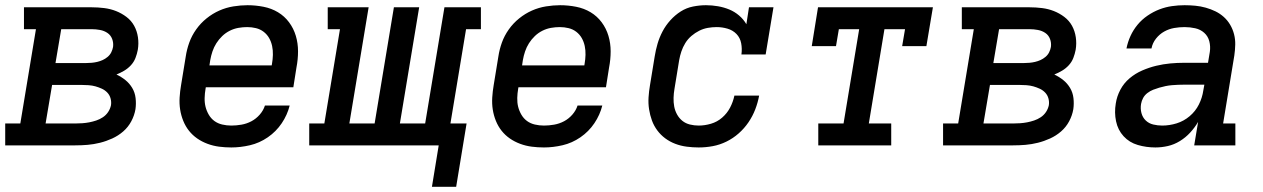

<svg xmlns="http://www.w3.org/2000/svg" viewBox="-29 -558 4849 737"><path d="M-9 0V-84H49L109 -446H63V-530H323Q347 -530 371 -527Q395 -524 416.5 -515.5Q438 -507 456.5 -493Q475 -479 486 -459Q497 -439 500.5 -415Q504 -391 500 -367Q497 -351 491 -335.5Q485 -320 473.5 -307.5Q462 -295 447.5 -286.5Q433 -278 418 -272Q437 -263 452.5 -250.5Q468 -238 478.5 -220.5Q489 -203 491.5 -181.5Q494 -160 491 -139Q487 -115 475 -92.5Q463 -70 444 -53.5Q425 -37 402 -26.5Q379 -16 355 -10Q331 -4 307.5 -2Q284 0 260 0ZM184 -316H302Q312 -316 323 -317Q334 -318 344.5 -320.5Q355 -323 365 -327.5Q375 -332 384 -339.5Q393 -347 398 -357Q403 -367 405 -378Q407 -394 401.5 -408.5Q396 -423 383.5 -431.5Q371 -440 355 -443Q339 -446 323 -446H206ZM146 -84H260Q274 -84 287.5 -85Q301 -86 314 -88.5Q327 -91 340.5 -95.5Q354 -100 366 -108Q378 -116 386 -128Q394 -140 397 -154Q399 -167 395.5 -180Q392 -193 383 -202.5Q374 -212 362 -217.5Q350 -223 337.5 -226.5Q325 -230 311 -231Q297 -232 284 -232H171Z M859 8Q835 8 812 5Q789 2 767.5 -6Q746 -14 728 -26.5Q710 -39 696.5 -56Q683 -73 674.5 -94Q666 -115 662.5 -137.5Q659 -160 660.5 -184Q662 -208 666 -231L684 -341Q688 -368 697.5 -394.5Q707 -421 724 -445Q741 -469 764 -487.5Q787 -506 813 -517.5Q839 -529 867 -533.5Q895 -538 921 -538Q952 -538 982.5 -532Q1013 -526 1038 -511Q1063 -496 1080.5 -472.5Q1098 -449 1106.5 -420.5Q1115 -392 1115 -361Q1115 -330 1109 -299L1097 -223H761L760 -217Q757 -200 756.5 -182Q756 -164 760 -148Q764 -132 772.5 -117.5Q781 -103 794 -93.5Q807 -84 824 -80Q841 -76 859 -76Q878 -76 898 -79.5Q918 -83 936 -92.5Q954 -102 968 -118Q982 -134 988 -153H1083Q1074 -117 1052.5 -85Q1031 -53 999 -31Q967 -9 930.5 -0.5Q894 8 859 8ZM775 -307H1014L1015 -313Q1018 -330 1018.5 -347.5Q1019 -365 1015.5 -381.5Q1012 -398 1004 -412Q996 -426 983 -436Q970 -446 953.5 -450Q937 -454 920 -454Q903 -454 886 -451Q869 -448 853 -440Q837 -432 824 -419.5Q811 -407 801.5 -392Q792 -377 786.5 -360.5Q781 -344 778 -327Z M1722 159H1629L1655 0H1158V-84H1216L1276 -446H1229V-530H1386L1312 -84H1409L1483 -530H1580L1506 -84H1603L1677 -530H1817V-446H1760L1700 -84H1762Z M2059 8Q2035 8 2012 5Q1989 2 1967.5 -6Q1946 -14 1928 -26.5Q1910 -39 1896.5 -56Q1883 -73 1874.5 -94Q1866 -115 1862.5 -137.5Q1859 -160 1860.5 -184Q1862 -208 1866 -231L1884 -341Q1888 -368 1897.5 -394.5Q1907 -421 1924 -445Q1941 -469 1964 -487.5Q1987 -506 2013 -517.5Q2039 -529 2067 -533.5Q2095 -538 2121 -538Q2152 -538 2182.5 -532Q2213 -526 2238 -511Q2263 -496 2280.5 -472.5Q2298 -449 2306.5 -420.5Q2315 -392 2315 -361Q2315 -330 2309 -299L2297 -223H1961L1960 -217Q1957 -200 1956.5 -182Q1956 -164 1960 -148Q1964 -132 1972.5 -117.5Q1981 -103 1994 -93.5Q2007 -84 2024 -80Q2041 -76 2059 -76Q2078 -76 2098 -79.5Q2118 -83 2136 -92.5Q2154 -102 2168 -118Q2182 -134 2188 -153H2283Q2274 -117 2252.5 -85Q2231 -53 2199 -31Q2167 -9 2130.5 -0.5Q2094 8 2059 8ZM1975 -307H2214L2215 -313Q2218 -330 2218.5 -347.5Q2219 -365 2215.5 -381.5Q2212 -398 2204 -412Q2196 -426 2183 -436Q2170 -446 2153.5 -450Q2137 -454 2120 -454Q2103 -454 2086 -451Q2069 -448 2053 -440Q2037 -432 2024 -419.5Q2011 -407 2001.5 -392Q1992 -377 1986.5 -360.5Q1981 -344 1978 -327Z M2653 8Q2630 8 2607 5Q2584 2 2563 -6Q2542 -14 2524.5 -27Q2507 -40 2494 -57.5Q2481 -75 2473.5 -95.5Q2466 -116 2462.5 -138.5Q2459 -161 2460.5 -184.5Q2462 -208 2466 -231L2484 -341Q2488 -366 2495 -390Q2502 -414 2514 -437Q2526 -460 2544 -480Q2562 -500 2584 -514Q2606 -528 2631.5 -533Q2657 -538 2681 -538Q2704 -538 2727 -534Q2750 -530 2770.5 -521.5Q2791 -513 2808 -498.5Q2825 -484 2836 -465L2846 -530H2940L2910 -349H2817Q2820 -371 2816 -392Q2812 -413 2798 -427.5Q2784 -442 2763.5 -448Q2743 -454 2722 -454Q2705 -454 2688 -451Q2671 -448 2655 -440Q2639 -432 2625 -420Q2611 -408 2601.5 -392.5Q2592 -377 2586.5 -360.5Q2581 -344 2578 -327L2560 -217Q2557 -200 2556.5 -182.5Q2556 -165 2559 -149Q2562 -133 2570 -118.5Q2578 -104 2590.5 -94Q2603 -84 2619.5 -80Q2636 -76 2653 -76Q2676 -76 2700 -83Q2724 -90 2743 -106.5Q2762 -123 2773.5 -145Q2785 -167 2790 -191H2885Q2880 -164 2870 -138Q2860 -112 2844 -88.5Q2828 -65 2806.5 -46Q2785 -27 2759.5 -14.5Q2734 -2 2707 3Q2680 8 2653 8Z M3112 0V-84H3209L3269 -446H3191L3180 -381H3087L3111 -530H3552L3527 -381H3434L3445 -446H3366L3306 -84H3392V0Z M3591 0V-84H3649L3709 -446H3663V-530H3923Q3947 -530 3971 -527Q3995 -524 4016.5 -515.5Q4038 -507 4056.5 -493Q4075 -479 4086 -459Q4097 -439 4100.5 -415Q4104 -391 4100 -367Q4097 -351 4091 -335.5Q4085 -320 4073.5 -307.5Q4062 -295 4047.5 -286.5Q4033 -278 4018 -272Q4037 -263 4052.5 -250.5Q4068 -238 4078.5 -220.5Q4089 -203 4091.5 -181.5Q4094 -160 4091 -139Q4087 -115 4075 -92.5Q4063 -70 4044 -53.5Q4025 -37 4002 -26.5Q3979 -16 3955 -10Q3931 -4 3907.5 -2Q3884 0 3860 0ZM3784 -316H3902Q3912 -316 3923 -317Q3934 -318 3944.5 -320.5Q3955 -323 3965 -327.5Q3975 -332 3984 -339.5Q3993 -347 3998 -357Q4003 -367 4005 -378Q4007 -394 4001.5 -408.5Q3996 -423 3983.5 -431.5Q3971 -440 3955 -443Q3939 -446 3923 -446H3806ZM3746 -84H3860Q3874 -84 3887.5 -85Q3901 -86 3914 -88.5Q3927 -91 3940.5 -95.5Q3954 -100 3966 -108Q3978 -116 3986 -128Q3994 -140 3997 -154Q3999 -167 3995.5 -180Q3992 -193 3983 -202.5Q3974 -212 3962 -217.5Q3950 -223 3937.5 -226.5Q3925 -230 3911 -231Q3897 -232 3884 -232H3771Z M4406 8Q4371 8 4338.5 -1.5Q4306 -11 4284 -35Q4262 -59 4255 -92.5Q4248 -126 4254 -161Q4258 -188 4271.5 -213.5Q4285 -239 4307 -257.5Q4329 -276 4355.5 -287.5Q4382 -299 4409 -305.5Q4436 -312 4463 -314.5Q4490 -317 4517 -317H4608L4615 -359Q4618 -380 4613 -399.5Q4608 -419 4593.5 -432Q4579 -445 4559 -449.5Q4539 -454 4518 -454Q4498 -454 4478 -450.5Q4458 -447 4440 -437Q4422 -427 4408.5 -410Q4395 -393 4391 -372H4295Q4300 -397 4310.5 -420Q4321 -443 4337.5 -463Q4354 -483 4376 -498Q4398 -513 4421.5 -522Q4445 -531 4469.5 -534.5Q4494 -538 4518 -538Q4539 -538 4559.5 -536Q4580 -534 4599.5 -528.5Q4619 -523 4636.5 -514.5Q4654 -506 4668.5 -493Q4683 -480 4693 -463Q4703 -446 4708 -426.5Q4713 -407 4712.5 -386.5Q4712 -366 4709 -345L4666 -84H4713V0H4555L4570 -90Q4557 -68 4539.5 -49Q4522 -30 4500 -16.5Q4478 -3 4454 2.5Q4430 8 4406 8ZM4432 -76Q4460 -76 4487.5 -84.5Q4515 -93 4537.5 -112Q4560 -131 4573 -157Q4586 -183 4590 -211L4594 -233H4517Q4505 -233 4493 -232.5Q4481 -232 4469 -231Q4457 -230 4445 -227.5Q4433 -225 4421 -221.5Q4409 -218 4397.5 -213.5Q4386 -209 4375.5 -201Q4365 -193 4359 -182Q4353 -171 4351 -159Q4348 -141 4352.5 -124Q4357 -107 4369 -95.5Q4381 -84 4398 -80Q4415 -76 4432 -76Z"/></svg>

Font: Iosevka Curly Slab MdExObl
Style: Regular
Weight: 500
Width: 7
Italic angle: -9°
Monospace: yes
Designer: Belleve Invis
Foundry: Belleve Invis
Version: Version 11.1.0; ttfautohint (v1.8.3)